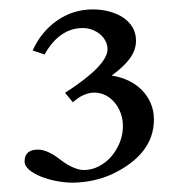

<svg xmlns="http://www.w3.org/2000/svg" viewBox="-20 -708 366 408"><path d="M307.1 -454.1Q307.1 -417 284.7 -387.9Q262.2 -358.9 219.2 -338.4Q181.2 -320.8 135.7 -319.8Q118.7 -319.8 100.3 -323.2Q82 -326.7 66.9 -332.8Q51.8 -338.9 42 -347.2Q32.2 -355.5 32.2 -364.7Q32.2 -390.1 60.5 -390.1Q81.1 -390.1 108.9 -368.2Q123 -357.4 135.7 -352.1Q148.4 -346.7 158.2 -346.7Q174.8 -346.7 189.9 -354.5Q205.1 -362.3 216.3 -375.2Q227.5 -388.2 234.4 -405Q241.2 -421.9 241.2 -440.4Q241.2 -454.6 236.6 -467.3Q231.9 -480 223.9 -489.7Q215.8 -499.5 204.6 -505.4Q193.4 -511.2 180.2 -511.2Q170.4 -511.2 158.9 -506.6Q147.5 -502 134.8 -490.7L118.2 -510.7Q208.5 -568.8 208.5 -603.5Q208.5 -612.3 204.3 -620.6Q200.2 -628.9 192.9 -635Q185.5 -641.1 176 -644.8Q166.5 -648.4 155.8 -648.4Q106.4 -648.4 74.7 -592.3L49.3 -600.6Q67.4 -640.6 101.3 -664.3Q135.3 -688 177.2 -688Q196.3 -688 213.1 -683.3Q230 -678.7 242.4 -670.2Q254.9 -661.6 262 -649.4Q269 -637.2 269 -621.6Q269 -601.6 255.9 -583.7Q242.7 -565.9 217.3 -547.4Q236.8 -544.4 253.2 -536.6Q269.5 -528.8 281.5 -516.6Q293.5 -504.4 300.3 -488.5Q307.1 -472.7 307.1 -454.1Z"/></svg>

Font: HM XNiloofar
Style: Regular
Weight: 400
Designer: Hossein Movahhedian
Version: Version 2.8, 2015